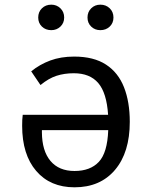

<svg xmlns="http://www.w3.org/2000/svg" viewBox="-20 -795 655 827"><path d="M299.5 -551.3Q383.6 -551.3 436.4 -516.9Q489.2 -482.6 514.1 -419.2Q539 -355.9 539 -270.3Q539 -138.5 475.4 -63.3Q411.8 11.8 301 11.8Q196.4 11.8 135.9 -58.7Q75.4 -129.2 75.4 -253.3Q75.4 -266.7 75.9 -278.2Q76.4 -289.7 77.9 -300.5H445.6Q439.5 -394.9 403.3 -437.2Q367.2 -479.5 297.9 -479.5Q257.4 -479.5 223.3 -468.5Q189.2 -457.4 154.4 -428.7L114.4 -487.7Q150.8 -517.4 196.4 -534.4Q242.1 -551.3 299.5 -551.3ZM301 -58.5Q368.7 -58.5 405.6 -97.7Q442.6 -136.9 446.2 -234.4H160.5V-225.1Q161 -145.1 197.4 -101.8Q233.8 -58.5 301 -58.5ZM201 -665.1Q176.4 -665.1 160.5 -680.5Q144.6 -695.9 144.6 -719.5Q144.6 -743.6 160.5 -759.2Q176.4 -774.9 201 -774.9Q224.1 -774.9 240.3 -759.2Q256.4 -743.6 256.4 -719.5Q256.4 -695.9 240.3 -680.5Q224.1 -665.1 201 -665.1ZM412.3 -665.1Q388.7 -665.1 372.8 -680.5Q356.9 -695.9 356.9 -719.5Q356.9 -743.6 372.8 -759.2Q388.7 -774.9 412.3 -774.9Q436.4 -774.9 452.6 -759.2Q468.7 -743.6 468.7 -719.5Q468.7 -695.9 452.6 -680.5Q436.4 -665.1 412.3 -665.1Z"/></svg>

Font: FiraCode Nerd Font Mono
Style: Regular
Weight: 400
Monospace: yes
Designer: Carrois Corporate, Edenspiekermann AG, Nikita Prokopov
Foundry: Carrois Corporate, Edenspiekermann AG, Nikita Prokopov
Version: Version 6.002;Nerd Fonts 3.4.0